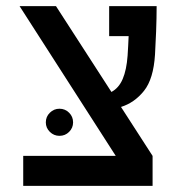

<svg xmlns="http://www.w3.org/2000/svg" viewBox="-20 -606 626 626"><path d="M55.7 0V-97.7H357.4L43.9 -585.9H162.6L343.3 -306.2Q367.7 -319.3 380.1 -348.6Q392.6 -377.9 396 -424.3Q397 -439.9 397.9 -456.1Q398.9 -472.2 399.4 -488.3H335.9V-585.9H490.7Q490.7 -547.4 489 -503.2Q487.3 -459 485.4 -428.2Q480.5 -348.6 449.5 -309.8Q418.5 -271 374.5 -257.3L477.5 -97.7V0ZM173.8 -163.1Q155.8 -163.1 142.6 -176Q129.4 -189 129.4 -207Q129.4 -225.6 142.6 -238.5Q155.8 -251.5 173.8 -251.5Q192.4 -251.5 205.3 -238.5Q218.3 -225.6 218.3 -207Q218.3 -189 205.3 -176Q192.4 -163.1 173.8 -163.1Z"/></svg>

Font: CaskaydiaMono NF
Style: Regular
Weight: 400
Designer: Aaron Bell
Foundry: Saja Typeworks
Version: Version 2111.001; ttfautohint (v1.8.4);Nerd Fonts 3.1.1